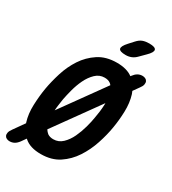

<svg xmlns="http://www.w3.org/2000/svg" viewBox="-266 -1070 1098 1228"><g transform="rotate(30 283.0 -455.5)"><path d="M218 10Q139 10 97 -27Q94 -29 92 -31L68 3Q54 22 38.5 30.5Q23 39 4 39Q-7 39 -17 34.5Q-27 30 -31.5 20.5Q-36 11 -33.5 -2.5Q-31 -16 -17 -35L39 -114Q38 -116 37 -119Q20 -174 22.5 -240Q25 -306 35 -366Q45 -424 65.5 -490Q86 -556 122.5 -611.5Q159 -667 214.5 -703.5Q270 -740 350 -740Q424 -740 466 -708L469 -712Q483 -731 498.5 -740Q514 -749 533 -749Q544 -749 554 -744.5Q564 -740 568.5 -730.5Q573 -721 570.5 -707Q568 -693 554 -675L524 -633L532 -613Q549 -558 547 -493Q545 -428 535 -370Q525 -309 503 -242.5Q481 -176 444 -119.5Q407 -63 352 -26.5Q297 10 218 10ZM240 -112Q279 -112 307.5 -139.5Q336 -167 354.5 -206.5Q373 -246 385 -289.5Q397 -333 402 -366Q406 -387 409.5 -414Q413 -441 414 -469V-479L176 -148Q185 -134 197 -124Q214 -112 240 -112ZM156 -277 384 -594Q379 -601 372 -606Q356 -618 329 -618Q291 -618 262.5 -590.5Q234 -563 215 -523.5Q196 -484 184.5 -440.5Q173 -397 167 -365Q163 -344 160 -317Q157 -297 156 -277ZM372 -810Q327 -810 321.5 -827Q316 -844 349 -880L380 -914Q400 -936 420.5 -943Q441 -950 467 -950Q512 -950 517 -932.5Q522 -915 487 -881L450 -844Q433 -826 413.5 -818Q394 -810 372 -810Z"/></g></svg>

Font: Maple Mono
Style: Bold Italic
Weight: 700
Italic angle: -10°
Monospace: yes
Designer: subframe7536
Version: Version 7.000